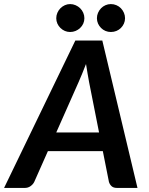

<svg xmlns="http://www.w3.org/2000/svg" viewBox="-58 -922 730 942"><path d="M428 -272 379 -519.5Q376 -536.5 372 -559Q368 -581.5 364 -608Q354 -581.5 344.5 -559Q335 -536.5 327.5 -519L218 -272ZM616.5 0H516Q499 0 489.8 -8.2Q480.5 -16.5 476.5 -29.5L446.5 -180.5H177L110 -29.5Q104.5 -18 92.2 -9Q80 0 64 0H-38L311.5 -723H444ZM356 -832.5Q356 -818.5 350.5 -806.2Q345 -794 335.2 -784.8Q325.5 -775.5 312.8 -770.2Q300 -765 286 -765Q272.5 -765 260.2 -770.2Q248 -775.5 238.5 -784.8Q229 -794 223.5 -806.2Q218 -818.5 218 -832.5Q218 -846.5 223.5 -859.2Q229 -872 238.5 -881.5Q248 -891 260.2 -896.5Q272.5 -902 286 -902Q300 -902 312.8 -896.5Q325.5 -891 335.2 -881.5Q345 -872 350.5 -859.2Q356 -846.5 356 -832.5ZM555.5 -832.5Q555.5 -818.5 550 -806.2Q544.5 -794 535.2 -784.8Q526 -775.5 513.2 -770.2Q500.5 -765 486 -765Q472 -765 459.5 -770.2Q447 -775.5 437.8 -784.8Q428.5 -794 423 -806.2Q417.5 -818.5 417.5 -832.5Q417.5 -846.5 423 -859.2Q428.5 -872 437.8 -881.5Q447 -891 459.5 -896.5Q472 -902 486 -902Q500.5 -902 513.2 -896.5Q526 -891 535.2 -881.5Q544.5 -872 550 -859.2Q555.5 -846.5 555.5 -832.5Z"/></svg>

Font: Lato 2
Style: Bold Italic
Weight: 700
Italic angle: -7°
Designer: Lukasz Dziedzic with Adam Twardoch and Botio Nikoltchev
Foundry: tyPoland Lukasz Dziedzic
Version: Version 2.015; 2015-08-06; http://www.latofonts.com/